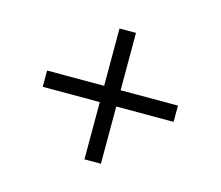

<svg xmlns="http://www.w3.org/2000/svg" viewBox="-70 -662 700 608"><g transform="rotate(15 279.5 -357.5)"><path d="M252 -143V-330.7H65V-384H252V-572H306V-384H494V-330.7H306V-143Z"/></g></svg>

Font: Noto Serif Hentaigana ExtraLight
Style: Regular
Weight: 200
Designer: Kazuhiro Yamada
Foundry: nipponia
Version: Version 1.000